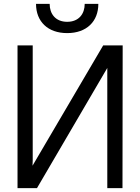

<svg xmlns="http://www.w3.org/2000/svg" viewBox="-20 -966 720 986"><path d="M610 -733H510L147 -115L148 -141V-733H70V0H170L531 -617V-592V0H609ZM165 -946C165 -856 225 -796 325 -796C425 -796 485 -856 485 -946H415C415 -895 385 -854 325 -854C265 -854 235 -895 235 -946Z"/></svg>

Font: Kreadon Medium
Style: Regular
Weight: 500
Designer: kohakuno
Foundry: StudioGnu
Version: Version 1.000;Glyphs 3.1.2 (3151)